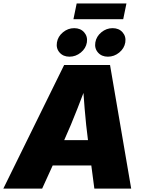

<svg xmlns="http://www.w3.org/2000/svg" viewBox="-46 -1110 856 1130"><path d="M-26.4 0 331.5 -727.5H601.6L726.1 0H509.3L472.2 -282.2Q460 -374 452.1 -471.4Q444.3 -568.8 438.5 -666H484.9Q447.8 -568.8 409.9 -471.4Q372.1 -374 330.6 -282.2L202.1 0ZM172.4 -136.2 196.8 -285.2H597.2L572.8 -136.2ZM588.9 -776.4Q552.2 -776.4 530.8 -800.8Q509.3 -825.2 515.1 -860.4Q521 -895.5 550.5 -919.9Q580.1 -944.3 616.7 -944.3Q653.8 -944.3 675.3 -919.9Q696.8 -895.5 691.4 -860.4Q685.5 -825.2 655.8 -800.8Q626 -776.4 588.9 -776.4ZM362.8 -776.4Q326.2 -776.4 304.7 -800.8Q283.2 -825.2 289.1 -860.4Q294.9 -895.5 324.5 -919.9Q354 -944.3 390.6 -944.3Q427.7 -944.3 449.2 -919.9Q470.7 -895.5 465.3 -860.4Q459.5 -825.2 429.7 -800.8Q399.9 -776.4 362.8 -776.4ZM698.2 -1089.8 679.2 -997.1H386.2L405.3 -1089.8Z"/></svg>

Font: Inter 17pt Black
Style: Italic
Weight: 900
Italic angle: -9.3988°
Version: Version 4.001;git-66647c0bb